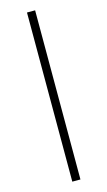

<svg xmlns="http://www.w3.org/2000/svg" viewBox="-150 -815 622 1112"><g transform="rotate(-15 161.0 -259.0)"><path d="M136.7 248V-766.1H185.5V248Z"/></g></svg>

Font: Doulos SIL Am
Style: Regular
Weight: 400
Designer: Walt Agee, Victor Gaultney, Peter Martin, Debbi Hosken, Becca Hirsbrunner
Foundry: SIL International
Version: Version 5.000